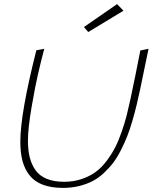

<svg xmlns="http://www.w3.org/2000/svg" viewBox="-20 -916 744 936"><path d="M389.2 -784.2 410.2 -759.8 582 -863.8 550.8 -896ZM287.1 0Q328.6 0 365.5 -9Q402.3 -18.1 431.6 -33.4Q460.9 -48.8 486.8 -73Q512.7 -97.2 532.2 -123Q551.8 -148.9 569.6 -184.3Q587.4 -219.7 600.1 -251.7Q612.8 -283.7 625 -325.7Q637.2 -367.7 645.5 -401.9Q653.8 -436 663.1 -480L704.1 -678.2L664.1 -669.9Q639.6 -543.5 616.2 -434.1Q606.4 -388.7 597.7 -354Q588.9 -319.3 573.7 -275.1Q558.6 -231 542 -198.5Q525.4 -166 500.5 -132.6Q475.6 -99.1 446.5 -77.9Q417.5 -56.6 378.2 -43.2Q338.9 -29.8 293 -29.8Q243.2 -29.8 208 -44.2Q172.9 -58.6 153.3 -86.2Q133.8 -113.8 125 -148.9Q116.2 -184.1 116.2 -230Q116.2 -290 133.8 -392.8Q151.4 -495.6 166.5 -560.3Q181.6 -625 195.8 -678.2L157.2 -670.9Q79.1 -362.8 79.1 -225.1Q79.1 -171.9 89.6 -131.8Q100.1 -91.8 123.8 -61.5Q147.5 -31.2 188.5 -15.6Q229.5 0 287.1 0Z"/></svg>

Font: Comic Neue Angular Light Italic
Style: Regular
Weight: 300
Italic angle: -12°
Designer: Craig Rozynski
Foundry: Craig Rozynski
Version: Version 2.003